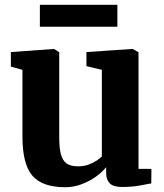

<svg xmlns="http://www.w3.org/2000/svg" viewBox="-20 -773 686 804"><path d="M490 10Q455 10 439.8 -5.2Q424.5 -20.5 424.5 -49V-73Q408.5 -52.5 381.5 -33.2Q354.5 -14 321.5 -1.5Q288.5 11 253.5 11Q156.5 11 115.2 -37.8Q74 -86.5 74 -200.5V-480.5L25.5 -494V-555L205.5 -568H206.5L228 -554V-198.5Q228 -153 235.2 -126.5Q242.5 -100 259.5 -88.2Q276.5 -76.5 306 -76.5Q331 -76.5 350.2 -83.5Q369.5 -90.5 383.8 -100Q398 -109.5 406.5 -117.5V-480.5L342 -496V-555L533 -568H536L560 -554V-66H614L613.5 -5Q595.5 -1.5 563.2 4.2Q531 10 490 10ZM471.5 -753V-661H147V-753Z"/></svg>

Font: Merriweather Light 18pt ExtraBold
Style: Regular
Weight: 800
Version: Version 2.100